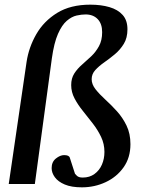

<svg xmlns="http://www.w3.org/2000/svg" viewBox="-20 -781 603 815"><path d="M127.9 0H17.1L92.8 -518.1Q102.1 -580.1 134 -635.7Q166 -691.4 222.7 -726.3Q279.3 -761.2 363.3 -761.2Q409.2 -761.2 444.8 -750.7Q480.5 -740.2 500.7 -717.5Q521 -694.8 521 -656.7Q521 -620.1 505.6 -595Q490.2 -569.8 467.8 -551Q445.3 -532.2 422.6 -516.4Q399.9 -500.5 384.5 -483.6Q369.1 -466.8 369.1 -444.8Q369.1 -422.9 385.7 -401.9Q402.3 -380.9 427 -358.4Q451.7 -335.9 476.1 -309.1Q500.5 -282.2 517.1 -248Q533.7 -213.9 533.7 -168.9Q533.7 -111.8 504.6 -70.8Q475.6 -29.8 428.5 -7.8Q381.3 14.2 327.6 14.2Q283.2 14.2 254.9 2.2Q226.6 -9.8 212.9 -28.6Q199.2 -47.4 199.2 -67.4Q199.2 -93.8 217.3 -108.2Q235.4 -122.6 252 -122.6Q273.4 -122.6 276.4 -111.3L298.3 -43.5Q298.3 -43.5 305.9 -35.4Q313.5 -27.3 331.1 -27.3Q360.4 -27.3 381.1 -42.5Q401.9 -57.6 412.6 -82.3Q423.3 -106.9 423.3 -136.2Q423.3 -169.9 409.2 -199.7Q395 -229.5 374 -256.6Q353 -283.7 331.8 -310.1Q310.5 -336.4 296.4 -363.3Q282.2 -390.1 282.2 -419.9Q282.2 -448.7 295.4 -469.2Q308.6 -489.7 328.4 -506.8Q348.1 -523.9 367.4 -542.2Q386.7 -560.5 400.1 -585Q413.6 -609.4 413.6 -644.5Q413.6 -680.2 394.5 -700Q375.5 -719.7 343.3 -719.7Q326.2 -719.7 305.2 -715.1Q284.2 -710.4 263.4 -692.6Q242.7 -674.8 226.1 -637.2Q209.5 -599.6 200.2 -533.7Z"/></svg>

Font: Gelasio Medium
Style: Italic
Weight: 500
Italic angle: -8.5°
Designer: Eben Sorkin
Foundry: Eben Sorkin
Version: Version 1.008